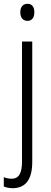

<svg xmlns="http://www.w3.org/2000/svg" viewBox="-41 -751 267 1012"><path d="M66 -686C66 -658 80 -641 104 -641C127 -641 140 -658 140 -686C140 -713 129 -731 104 -731C79 -731 66 -713 66 -686ZM27 241C91 240 129 199 129 102V-532H75V100C75 163 58 191 20 191C6 191 -8 188 -21 183V232C-9 237 7 241 27 241Z"/></svg>

Font: Noto Sans Thai Looped Condensed Light
Style: Regular
Weight: 300
Width: 3
Designer: Sasikarn Vongin, Ben Mitchell
Foundry: The Fontpad Ltd
Version: Version 1.001